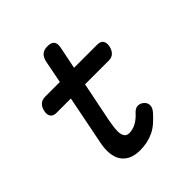

<svg xmlns="http://www.w3.org/2000/svg" viewBox="-193 -841 986 986"><g transform="rotate(-45 300.0 -347.5)"><path d="M491 -530Q515 -530 524.5 -516.5Q534 -503 529.5 -480Q525 -457 511.5 -443.5Q498 -430 474 -430H303L260 -217Q254 -185 251.5 -161.5Q249 -138 252.5 -122.5Q256 -107 264 -99.5Q272 -92 287 -92Q313 -92 337.5 -105.5Q362 -119 383 -143Q400 -161 417.5 -161Q435 -161 448 -149Q463 -137 463.5 -119Q464 -101 449 -83Q428 -59 407.5 -41Q387 -23 364.5 -12Q342 -1 317 4.5Q292 10 264 10Q226 10 200 -2.5Q174 -15 159.5 -37.5Q145 -60 142 -92Q139 -124 147 -163L200 -430H96Q73 -430 63 -443.5Q53 -457 58 -480Q62 -503 76 -516.5Q90 -530 114 -530H220L244 -653Q250 -680 264.5 -692.5Q279 -705 305 -705Q331 -705 342 -692.5Q353 -680 348 -653L323 -530Z"/></g></svg>

Font: Maple Mono NL Medium
Style: Italic
Weight: 500
Italic angle: -10°
Monospace: yes
Designer: subframe7536
Version: Version 7.000